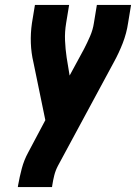

<svg xmlns="http://www.w3.org/2000/svg" viewBox="-20 -755 549 775"><path d="M52 0 53 -7Q59 -41 68 -75Q77 -109 94 -140L163 -270L115 -503Q106 -541 104.5 -581Q103 -621 109 -662L121 -735H259L247 -662Q241 -626 242.5 -591.5Q244 -557 249 -523L261 -450L319 -557Q332 -582 343.5 -608.5Q355 -635 359 -662L371 -735H509L497 -662Q491 -621 475.5 -581Q460 -541 439 -503L214 -86Q204 -67 199 -47Q194 -27 191 -7L190 0Z"/></svg>

Font: Iosevka Term Curly Hv Obl
Style: Regular
Weight: 900
Italic angle: -9°
Designer: Belleve Invis
Foundry: Belleve Invis
Version: Version 32.3.0